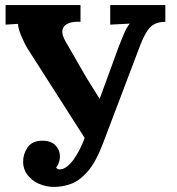

<svg xmlns="http://www.w3.org/2000/svg" viewBox="-20 -720 698 756"><path d="M193 16Q161 16 133 3.5Q105 -9 88 -31.5Q71 -54 71 -83Q71 -114 89 -140Q107 -166 147 -166Q181 -166 198.5 -147.5Q216 -129 216 -104Q216 -93 212.5 -82Q209 -71 201 -60Q203 -57 206.5 -55Q210 -53 215 -53Q241 -53 270 -92Q279 -105 287 -119Q295 -133 304 -153.5Q313 -174 325 -204.5Q337 -235 353.5 -279.5Q370 -324 393 -387Q416 -450 447 -535Q458 -563 468 -587Q478 -611 491 -627L414 -623V-700H631V-634Q608 -634 591 -626.5Q574 -619 560 -598.5Q546 -578 531 -539L385 -154Q357 -81 325 -44.5Q293 -8 259.5 4Q226 16 193 16ZM326 -157 89 -528Q75 -551 63 -580.5Q51 -610 51 -626L2 -623V-700H297V-634Q268 -636 249 -628Q230 -620 226 -602.5Q222 -585 238 -557L321 -413Q336 -388 356 -357Q376 -326 385 -309Z"/></svg>

Font: Lora
Style: Weight 700
Weight: 700
Designer: Olga Karpushina, Alexei Vanyashin (Cyrillic)
Foundry: Cyreal
Version: Version 3.001